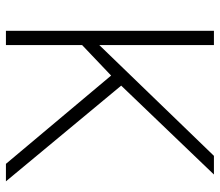

<svg xmlns="http://www.w3.org/2000/svg" viewBox="-67 -675 742 648"><g transform="rotate(90 304.0 -351.0)"><path d="M84 -702H132V-315L506 -702H569L269 -389L592 0H533L235 -355L132 -257V0H84Z"/></g></svg>

Font: Freesentation 2 ExtraLight
Style: Regular
Weight: 260
Designer: glyphs from Roboto by Christian Robertson / Hangul glyphs from Noto Sans CJK(Source Han Sans) by Jang Soo-young and Kang
Foundry: PT&
Version: Version 2.001